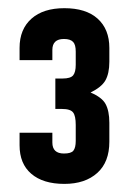

<svg xmlns="http://www.w3.org/2000/svg" viewBox="-20 -873 318 469"><path d="M56.2 -448.7Q27.8 -473.1 27.8 -518.1V-548.8H107.9V-524.9Q107.9 -498 136.2 -498Q153.8 -498 159.2 -504.9Q165 -512.2 165 -528.8V-567.9Q165 -589.8 158.7 -598.1Q152.3 -606.9 130.9 -606.9H115.2V-681.2H132.8Q152.3 -681.2 158.7 -689Q165 -696.8 165 -714.8V-747.1Q165 -763.7 158.7 -770.5Q151.9 -777.8 136.2 -777.8Q107.9 -777.8 107.9 -751V-726.1H27.8V-755.9Q27.8 -801.8 57.1 -827.6Q85.9 -853 137.2 -853Q189.9 -853 218.3 -827.6Q247.1 -801.8 247.1 -755.9V-722.2Q247.1 -693.4 237.3 -676.3Q228 -660.2 201.2 -647Q229 -635.3 237.8 -619.1Q247.1 -602.1 247.1 -573.2V-526.9Q247.1 -477.1 217.8 -450.7Q188 -423.8 137.2 -423.8Q85 -423.8 56.2 -448.7Z"/></svg>

Font: D-DIN Condensed
Style: DINCondensed-Bold
Weight: 700
Width: 3
Designer: Charles Nix
Foundry: Datto Inc.
Version: Version 1.10